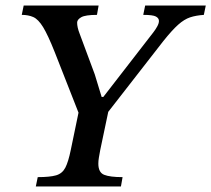

<svg xmlns="http://www.w3.org/2000/svg" viewBox="-20 -677 767 697"><path d="M573 -528 373 -271 344 -133Q341 -117 339 -105Q337 -93 337 -83Q337 -51 358 -42.5Q379 -34 425 -34L419 0H110L117 -34Q161 -34 183.5 -40.5Q206 -47 217 -68Q228 -89 237 -133L265 -268L179 -487Q154 -550 136.5 -578.5Q119 -607 101 -615Q83 -623 59 -623L66 -657H338L332 -623Q290 -623 275 -614.5Q260 -606 260 -595Q260 -578 269 -555L324 -407L349 -325H355L537 -560Q544 -569 550.5 -580.5Q557 -592 557 -601Q557 -611 546 -617Q535 -623 500 -623L507 -657H727L720 -623Q691 -621 670 -614Q649 -607 627 -587.5Q605 -568 573 -528Z"/></svg>

Font: STIX Two Text Medium
Style: Italic
Weight: 500
Italic angle: -12°
Designer: Ross Mills, John Hudson & Paul Hanslow, Tiro Typeworks Ltd; with prior portions MicroPress Inc. and Coen Hoffman, Elsevi
Foundry: Tiro Typeworks Ltd
Version: Version 2.13 b171